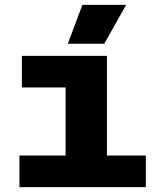

<svg xmlns="http://www.w3.org/2000/svg" viewBox="-20 -770 640 790"><path d="M60 0V-130H250V-410H70V-540H420V-130H580V0ZM259 -590 319 -750H499L409 -590Z"/></svg>

Font: Geist Mono Black
Style: Regular
Weight: 900
Monospace: yes
Designer: Basement.studio, Andrés Briganti, Mateo Zaragoza
Foundry: Basement.studio, Vercel, Andrés Briganti, Guido Ferreyra, Mateo Zaragoza
Version: Version 1.500; ttfautohint (v1.8.4.7-5d5b)